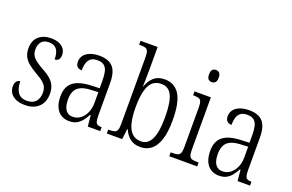

<svg xmlns="http://www.w3.org/2000/svg" viewBox="-95 -1114 2249 1479"><g transform="rotate(20 1029.0 -375.0)"><path d="M177 10Q131 10 100.5 -4Q70 -18 55 -41.5Q40 -65 40 -94Q40 -114 46 -126.5Q52 -139 61.5 -144.5Q71 -150 81 -150Q81 -95 104 -60.5Q127 -26 179 -26Q226 -26 250.5 -53Q275 -80 275 -128Q275 -152 267 -170.5Q259 -189 239 -207Q219 -225 182 -245Q135 -272 107 -295.5Q79 -319 66 -346.5Q53 -374 53 -412Q53 -474 91 -508.5Q129 -543 193 -543Q233 -543 260.5 -530.5Q288 -518 301.5 -497Q315 -476 315 -451Q315 -427 304.5 -413Q294 -399 272 -399Q272 -454 251 -481Q230 -508 188 -508Q145 -508 125.5 -483.5Q106 -459 106 -421Q106 -380 131 -354Q156 -328 210 -298Q254 -275 279.5 -252Q305 -229 317 -201Q329 -173 329 -137Q329 -68 288 -29Q247 10 177 10Z M537 10Q501 10 472.5 -7Q444 -24 427.5 -59.5Q411 -95 411 -148Q411 -227 458.5 -264.5Q506 -302 604 -306L674 -309V-372Q674 -415 667 -444.5Q660 -474 641 -490Q622 -506 586 -506Q552 -506 533 -492.5Q514 -479 505.5 -453.5Q497 -428 497 -391Q472 -391 459 -404.5Q446 -418 446 -445Q446 -474 463 -496.5Q480 -519 512.5 -531.5Q545 -544 589 -544Q663 -544 699.5 -504.5Q736 -465 736 -372V-110Q736 -77 740.5 -60.5Q745 -44 756.5 -38Q768 -32 788 -32H791V0H689L680 -91H675Q660 -63 642 -40Q624 -17 599.5 -3.5Q575 10 537 10ZM552 -31Q589 -31 616.5 -52.5Q644 -74 659.5 -109.5Q675 -145 675 -188V-277L615 -274Q563 -272 531.5 -256.5Q500 -241 487 -213Q474 -185 474 -145Q474 -111 482 -85.5Q490 -60 507.5 -45.5Q525 -31 552 -31Z M1121 10Q1069 10 1036.5 -16Q1004 -42 986 -85H981L971 0H845V-32H855Q880 -32 895 -36.5Q910 -41 917 -56Q924 -71 924 -102V-655Q924 -689 917 -704.5Q910 -720 895 -724Q880 -728 856 -728H845V-760H985V-569Q985 -551 984.5 -526.5Q984 -502 983.5 -478Q983 -454 982 -436H984Q1002 -486 1035 -515.5Q1068 -545 1123 -545Q1204 -545 1245.5 -479.5Q1287 -414 1287 -268Q1287 -170 1266.5 -108.5Q1246 -47 1209 -18.5Q1172 10 1121 10ZM1112 -33Q1168 -33 1196 -91.5Q1224 -150 1224 -270Q1224 -389 1198 -446Q1172 -503 1111 -503Q1044 -503 1014 -444.5Q984 -386 984 -269Q984 -192 997 -139.5Q1010 -87 1038 -60Q1066 -33 1112 -33Z M1357 0V-32H1373Q1398 -32 1413 -36.5Q1428 -41 1435 -56Q1442 -71 1442 -103V-431Q1442 -464 1435.5 -479.5Q1429 -495 1415.5 -499.5Q1402 -504 1377 -504H1369V-536H1503V-106Q1503 -73 1509.5 -57Q1516 -41 1531.5 -36.5Q1547 -32 1572 -32H1586V0ZM1468 -648Q1451 -648 1440 -659Q1429 -670 1429 -698Q1429 -726 1440 -737Q1451 -748 1468 -748Q1485 -748 1496.5 -737Q1508 -726 1508 -698Q1508 -670 1496.5 -659Q1485 -648 1468 -648Z M1765 10Q1729 10 1700.5 -7Q1672 -24 1655.5 -59.5Q1639 -95 1639 -148Q1639 -227 1686.5 -264.5Q1734 -302 1832 -306L1902 -309V-372Q1902 -415 1895 -444.5Q1888 -474 1869 -490Q1850 -506 1814 -506Q1780 -506 1761 -492.5Q1742 -479 1733.5 -453.5Q1725 -428 1725 -391Q1700 -391 1687 -404.5Q1674 -418 1674 -445Q1674 -474 1691 -496.5Q1708 -519 1740.5 -531.5Q1773 -544 1817 -544Q1891 -544 1927.5 -504.5Q1964 -465 1964 -372V-110Q1964 -77 1968.5 -60.5Q1973 -44 1984.5 -38Q1996 -32 2016 -32H2019V0H1917L1908 -91H1903Q1888 -63 1870 -40Q1852 -17 1827.5 -3.5Q1803 10 1765 10ZM1780 -31Q1817 -31 1844.5 -52.5Q1872 -74 1887.5 -109.5Q1903 -145 1903 -188V-277L1843 -274Q1791 -272 1759.5 -256.5Q1728 -241 1715 -213Q1702 -185 1702 -145Q1702 -111 1710 -85.5Q1718 -60 1735.5 -45.5Q1753 -31 1780 -31Z"/></g></svg>

Font: Noto Serif Ethiopic Condensed Light
Style: Regular
Weight: 300
Width: 3
Designer: Monotype Design Team
Foundry: Monotype Imaging Inc.
Version: Version 2.102